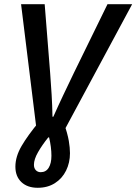

<svg xmlns="http://www.w3.org/2000/svg" viewBox="-20 -674 647 911"><path d="M159 217Q110 217 81.5 190Q53 163 53 117Q53 69 82.5 18.5Q112 -32 166 -97L155 -46L80 -654H192L218 -327Q222 -275 225 -224.5Q228 -174 229 -120H233Q257 -174 281 -224.5Q305 -275 330 -327L490 -654H607L280 -46L282 -96Q301 -38 306.5 -5.5Q312 27 312 53Q312 98 293.5 135.5Q275 173 240.5 195Q206 217 159 217ZM173 143Q198 143 211 122Q224 101 224 65Q224 25 213 -22H209Q180 14 160.5 48Q141 82 141 108Q141 124 150 133.5Q159 143 173 143Z"/></svg>

Font: Source Sans 3 ExtraLight SemiBold
Style: Italic
Weight: 600
Italic angle: -11°
Version: Version 3.052;hotconv 1.1.0;makeotfexe 2.6.0